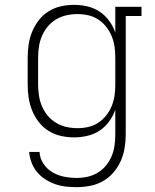

<svg xmlns="http://www.w3.org/2000/svg" viewBox="-20 -558 640 791"><path d="M296 213Q274 213 251 210.5Q228 208 207 200.5Q186 193 166.5 180.5Q147 168 132.5 150.5Q118 133 110 111.5Q102 90 100 68H143Q144 94 159 116.5Q174 139 196.5 152Q219 165 244.5 170Q270 175 296 175Q319 175 341.5 170Q364 165 383.5 153Q403 141 417.5 123Q432 105 440.5 84Q449 63 452 40.5Q455 18 455 -5V-106Q446 -80 429.5 -57.5Q413 -35 390.5 -20Q368 -5 340.5 1.5Q313 8 286 8Q258 8 231 2Q204 -4 180.5 -18.5Q157 -33 140 -55Q123 -77 112.5 -102.5Q102 -128 98 -155.5Q94 -183 94 -210V-320Q94 -347 98 -374.5Q102 -402 112.5 -427.5Q123 -453 140 -475Q157 -497 180.5 -511.5Q204 -526 231 -532Q258 -538 286 -538Q313 -538 340.5 -531.5Q368 -525 390.5 -510Q413 -495 429.5 -472.5Q446 -450 455 -424V-530H563V-492H498V-5Q498 23 493.5 51Q489 79 477.5 105Q466 131 447.5 152.5Q429 174 404.5 188Q380 202 352 207.5Q324 213 296 213ZM299 -30Q322 -30 344 -35Q366 -40 385 -52.5Q404 -65 418 -83Q432 -101 440.5 -122Q449 -143 452 -165Q455 -187 455 -210V-320Q455 -343 452 -365Q449 -387 440.5 -408Q432 -429 418 -447Q404 -465 385 -477.5Q366 -490 344 -495Q322 -500 299 -500Q276 -500 253.5 -495Q231 -490 211 -478Q191 -466 176.5 -448.5Q162 -431 153 -410Q144 -389 140.5 -366Q137 -343 137 -320V-210Q137 -187 140.5 -164Q144 -141 153 -120Q162 -99 176.5 -81.5Q191 -64 211 -52Q231 -40 253.5 -35Q276 -30 299 -30Z"/></svg>

Font: Iosevka Slab XLtEx
Style: Regular
Weight: 200
Width: 7
Monospace: yes
Designer: Belleve Invis
Foundry: Belleve Invis
Version: Version 11.1.0; ttfautohint (v1.8.3)